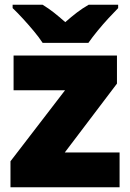

<svg xmlns="http://www.w3.org/2000/svg" viewBox="-20 -786 547 806"><path d="M482 0H24V-109L253 -407H37V-553H471V-435L252 -146H482ZM159 -606Q144 -629 121.5 -656Q99 -683 75.5 -708.5Q52 -734 33 -752V-766H159Q185 -750 206.5 -733Q228 -716 254 -693Q280 -716 303 -733.5Q326 -751 352 -766H476V-752Q459 -735 435.5 -709.5Q412 -684 389.5 -656.5Q367 -629 351 -606Z"/></svg>

Font: Noto Sans Armenian Black
Style: Regular
Weight: 900
Version: Version 2.007